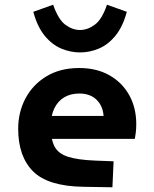

<svg xmlns="http://www.w3.org/2000/svg" viewBox="-20 -780 654 813"><path d="M383 -100 461 -97 456 13 335 11Q184 9 120.5 -54Q57 -117 57 -235Q57 -305 88 -363.5Q119 -422 177 -457Q235 -492 315 -492Q389 -492 443 -461.5Q497 -431 527 -377.5Q557 -324 557 -254Q557 -235 555 -219Q553 -203 551 -192H153V-289H494L419 -278Q419 -326 391.5 -355Q364 -384 316 -384Q279 -384 252 -368Q225 -352 210 -321Q195 -290 195 -245Q195 -191 210.5 -160.5Q226 -130 267 -116.5Q308 -103 383 -100ZM319 -653Q351 -653 381.5 -675.5Q412 -698 433 -760L517 -730Q500 -667 469 -629Q438 -591 399 -574.5Q360 -558 319 -558Q278 -558 239 -574.5Q200 -591 169 -629Q138 -667 121 -730L205 -760Q227 -697 257 -675Q287 -653 319 -653Z"/></svg>

Font: Intel One Mono Light
Style: Regular
Weight: 300
Monospace: yes
Designer: Fred Shallcrass
Foundry: Frere-Jones Type LLC
Version: Version 1.004